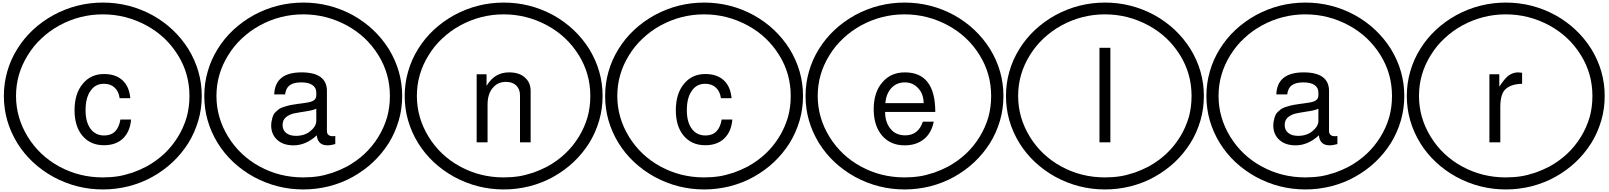

<svg xmlns="http://www.w3.org/2000/svg" viewBox="-20 -1097 12399 1480"><path d="M984.4 -339.8H902.3Q895.5 -392.6 863.3 -421.9Q832 -451.2 781.2 -451.2Q713.9 -451.2 677.7 -396.5Q639.6 -343.8 639.6 -247.1Q639.6 -156.2 677.7 -104.5Q715.8 -52.7 783.2 -52.7Q887.7 -52.7 908.2 -175.8H990.2Q983.4 -83 927.7 -29.3Q873 22.5 781.2 22.5Q676.8 22.5 615.2 -50.8Q554.7 -123 554.7 -247.1Q554.7 -375 617.2 -450.2Q678.7 -526.4 782.2 -526.4Q872.1 -526.4 923.8 -478.5Q976.6 -430.7 984.4 -339.8ZM103.5 -357.4Q103.5 -189.5 194.3 -42Q284.2 103.5 436.5 186.5Q590.8 270.5 772.5 270.5Q834 270.5 890.6 261.7Q935.5 254.9 1002 233.4Q1054.7 214.8 1109.4 186.5Q1263.7 101.6 1351.6 -42Q1394.5 -111.3 1418.9 -193.4Q1440.4 -270.5 1440.4 -357.4Q1440.4 -529.3 1351.6 -671.9Q1261.7 -817.4 1109.4 -900.4Q951.2 -986.3 772.5 -986.3Q594.7 -986.3 436.5 -900.4Q359.4 -857.4 299.8 -800.8Q239.3 -745.1 194.3 -671.9Q103.5 -526.4 103.5 -357.4ZM9.8 -357.4Q9.8 -455.1 36.1 -545.9Q61.5 -636.7 113.3 -719.7Q213.9 -881.8 391.6 -980.5Q570.3 -1077.1 773.4 -1077.1Q975.6 -1077.1 1154.3 -980.5Q1328.1 -883.8 1431.6 -719.7Q1535.2 -550.8 1535.2 -357.4Q1535.2 -258.8 1508.8 -168Q1480.5 -72.3 1431.6 5.9Q1328.1 169.9 1154.3 266.6Q1072.3 312.5 971.7 338.9Q872.1 363.3 773.4 363.3Q570.3 363.3 391.6 266.6Q213.9 168 113.3 5.9Q9.8 -163.1 9.8 -357.4Z M2093.8 -369.1Q2099.6 -539.1 2304.7 -539.1Q2402.3 -539.1 2451.2 -502.9Q2500 -466.8 2500 -396.5V-87.9Q2500 -46.9 2546.9 -46.9Q2552.7 -46.9 2564.5 -48.8V13.7Q2525.4 23.4 2507.8 23.4Q2466.8 23.4 2447.3 4.9Q2424.8 -15.6 2421.9 -53.7Q2337.9 23.4 2242.2 23.4Q2163.1 23.4 2117.2 -18.6Q2070.3 -60.5 2070.3 -131.8Q2070.3 -154.3 2076.2 -173.8Q2078.1 -188.5 2085.9 -207Q2091.8 -222.7 2105.5 -234.4Q2120.1 -248 2128.9 -254.9Q2138.7 -262.7 2160.2 -270.5Q2191.4 -280.3 2195.3 -281.2Q2221.7 -288.1 2236.3 -290Q2243.2 -291 2253.4 -292.5Q2263.7 -293.9 2270.5 -295.4Q2277.3 -296.9 2281.2 -296.9Q2286.1 -296.9 2301.8 -299.3Q2317.4 -301.8 2330.1 -303.7Q2379.9 -309.6 2398.4 -323.2Q2418 -335.9 2418 -362.3V-383.8Q2418 -422.9 2386.7 -442.4Q2358.4 -461.9 2300.8 -461.9Q2243.2 -461.9 2212.9 -439.5Q2183.6 -418 2177.7 -369.1ZM2261.7 -49.8Q2328.1 -49.8 2373 -86.9Q2418 -124 2418 -165V-258.8Q2389.6 -246.1 2341.8 -239.3Q2322.3 -236.3 2290.5 -231Q2258.8 -225.6 2255.9 -224.6Q2217.8 -218.8 2187.5 -196.3Q2158.2 -173.8 2158.2 -133.8Q2158.2 -94.7 2185.5 -72.3Q2212.9 -49.8 2261.7 -49.8ZM1648.4 -357.4Q1648.4 -189.5 1739.3 -42Q1829.1 103.5 1981.4 186.5Q2135.7 270.5 2317.4 270.5Q2378.9 270.5 2435.5 261.7Q2480.5 254.9 2546.9 233.4Q2599.6 214.8 2654.3 186.5Q2808.6 101.6 2896.5 -42Q2939.5 -111.3 2963.9 -193.4Q2985.4 -270.5 2985.4 -357.4Q2985.4 -529.3 2896.5 -671.9Q2806.6 -817.4 2654.3 -900.4Q2496.1 -986.3 2317.4 -986.3Q2139.6 -986.3 1981.4 -900.4Q1904.3 -857.4 1844.7 -800.8Q1784.2 -745.1 1739.3 -671.9Q1648.4 -526.4 1648.4 -357.4ZM1554.7 -357.4Q1554.7 -455.1 1581.1 -545.9Q1606.4 -636.7 1658.2 -719.7Q1758.8 -881.8 1936.5 -980.5Q2115.2 -1077.1 2318.4 -1077.1Q2520.5 -1077.1 2699.2 -980.5Q2873 -883.8 2976.6 -719.7Q3080.1 -550.8 3080.1 -357.4Q3080.1 -258.8 3053.7 -168Q3025.4 -72.3 2976.6 5.9Q2873 169.9 2699.2 266.6Q2617.2 312.5 2516.6 338.9Q2417 363.3 2318.4 363.3Q2115.2 363.3 1936.5 266.6Q1758.8 168 1658.2 5.9Q1554.7 -163.1 1554.7 -357.4Z M3654.3 -524.4H3730.5V-435.5Q3765.6 -491.2 3806.6 -514.6Q3849.6 -539.1 3904.3 -539.1Q3982.4 -539.1 4025.4 -500Q4070.3 -461.9 4070.3 -396.5V0H3988.3V-363.3Q3988.3 -410.2 3959 -438.5Q3930.7 -465.8 3878.9 -465.8Q3815.4 -465.8 3777.3 -418Q3738.3 -372.1 3738.3 -289.1V0H3654.3ZM3193.4 -357.4Q3193.4 -189.5 3284.2 -42Q3374 103.5 3526.4 186.5Q3680.7 270.5 3862.3 270.5Q3923.8 270.5 3980.5 261.7Q4025.4 254.9 4091.8 233.4Q4144.5 214.8 4199.2 186.5Q4353.5 101.6 4441.4 -42Q4484.4 -111.3 4508.8 -193.4Q4530.3 -270.5 4530.3 -357.4Q4530.3 -529.3 4441.4 -671.9Q4351.6 -817.4 4199.2 -900.4Q4041 -986.3 3862.3 -986.3Q3684.6 -986.3 3526.4 -900.4Q3449.2 -857.4 3389.6 -800.8Q3329.1 -745.1 3284.2 -671.9Q3193.4 -526.4 3193.4 -357.4ZM3099.6 -357.4Q3099.6 -455.1 3126 -545.9Q3151.4 -636.7 3203.1 -719.7Q3303.7 -881.8 3481.4 -980.5Q3660.2 -1077.1 3863.3 -1077.1Q4065.4 -1077.1 4244.1 -980.5Q4418 -883.8 4521.5 -719.7Q4625 -550.8 4625 -357.4Q4625 -258.8 4598.6 -168Q4570.3 -72.3 4521.5 5.9Q4418 169.9 4244.1 266.6Q4162.1 312.5 4061.5 338.9Q3961.9 363.3 3863.3 363.3Q3660.2 363.3 3481.4 266.6Q3303.7 168 3203.1 5.9Q3099.6 -163.1 3099.6 -357.4Z M5619.1 -339.8H5537.1Q5530.3 -392.6 5498 -421.9Q5466.8 -451.2 5416 -451.2Q5348.6 -451.2 5312.5 -396.5Q5274.4 -343.8 5274.4 -247.1Q5274.4 -156.2 5312.5 -104.5Q5350.6 -52.7 5418 -52.7Q5522.5 -52.7 5543 -175.8H5625Q5618.2 -83 5562.5 -29.3Q5507.8 22.5 5416 22.5Q5311.5 22.5 5250 -50.8Q5189.5 -123 5189.5 -247.1Q5189.5 -375 5252 -450.2Q5313.5 -526.4 5417 -526.4Q5506.8 -526.4 5558.6 -478.5Q5611.3 -430.7 5619.1 -339.8ZM4738.3 -357.4Q4738.3 -189.5 4829.1 -42Q4918.9 103.5 5071.3 186.5Q5225.6 270.5 5407.2 270.5Q5468.8 270.5 5525.4 261.7Q5570.3 254.9 5636.7 233.4Q5689.5 214.8 5744.1 186.5Q5898.4 101.6 5986.3 -42Q6029.3 -111.3 6053.7 -193.4Q6075.2 -270.5 6075.2 -357.4Q6075.2 -529.3 5986.3 -671.9Q5896.5 -817.4 5744.1 -900.4Q5585.9 -986.3 5407.2 -986.3Q5229.5 -986.3 5071.3 -900.4Q4994.1 -857.4 4934.6 -800.8Q4874 -745.1 4829.1 -671.9Q4738.3 -526.4 4738.3 -357.4ZM4644.5 -357.4Q4644.5 -455.1 4670.9 -545.9Q4696.3 -636.7 4748 -719.7Q4848.6 -881.8 5026.4 -980.5Q5205.1 -1077.1 5408.2 -1077.1Q5610.4 -1077.1 5789.1 -980.5Q5962.9 -883.8 6066.4 -719.7Q6169.9 -550.8 6169.9 -357.4Q6169.9 -258.8 6143.6 -168Q6115.2 -72.3 6066.4 5.9Q5962.9 169.9 5789.1 266.6Q5707 312.5 5606.4 338.9Q5506.8 363.3 5408.2 363.3Q5205.1 363.3 5026.4 266.6Q4848.6 168 4748 5.9Q4644.5 -163.1 4644.5 -357.4Z M7189.5 -234.4H6802.7Q6802.7 -153.3 6845.7 -102.5Q6886.7 -53.7 6957 -53.7Q7058.6 -53.7 7093.8 -159.2H7177.7Q7160.2 -72.3 7103.5 -25.4Q7043.9 23.4 6953.1 23.4Q6843.8 23.4 6779.3 -51.8Q6714.8 -127 6714.8 -254.9Q6714.8 -385.7 6781.2 -461.9Q6845.7 -539.1 6955.1 -539.1Q7189.5 -539.1 7189.5 -234.4ZM6804.7 -301.8H7099.6Q7099.6 -371.1 7058.6 -416Q7017.6 -461.9 6955.1 -461.9Q6891.6 -461.9 6851.6 -418.9Q6810.5 -375 6804.7 -301.8ZM6283.2 -357.4Q6283.2 -189.5 6374 -42Q6463.9 103.5 6616.2 186.5Q6770.5 270.5 6952.1 270.5Q7013.7 270.5 7070.3 261.7Q7115.2 254.9 7181.6 233.4Q7234.4 214.8 7289.1 186.5Q7443.4 101.6 7531.2 -42Q7574.2 -111.3 7598.6 -193.4Q7620.1 -270.5 7620.1 -357.4Q7620.1 -529.3 7531.2 -671.9Q7441.4 -817.4 7289.1 -900.4Q7130.9 -986.3 6952.1 -986.3Q6774.4 -986.3 6616.2 -900.4Q6539.1 -857.4 6479.5 -800.8Q6418.9 -745.1 6374 -671.9Q6283.2 -526.4 6283.2 -357.4ZM6189.5 -357.4Q6189.5 -455.1 6215.8 -545.9Q6241.2 -636.7 6293 -719.7Q6393.6 -881.8 6571.3 -980.5Q6750 -1077.1 6953.1 -1077.1Q7155.3 -1077.1 7334 -980.5Q7507.8 -883.8 7611.3 -719.7Q7714.8 -550.8 7714.8 -357.4Q7714.8 -258.8 7688.5 -168Q7660.2 -72.3 7611.3 5.9Q7507.8 169.9 7334 266.6Q7252 312.5 7151.4 338.9Q7051.8 363.3 6953.1 363.3Q6750 363.3 6571.3 266.6Q6393.6 168 6293 5.9Q6189.5 -163.1 6189.5 -357.4Z M8539.1 -728.5V0H8455.1V-728.5ZM7828.1 -357.4Q7828.1 -189.5 7918.9 -42Q8008.8 103.5 8161.1 186.5Q8315.4 270.5 8497.1 270.5Q8558.6 270.5 8615.2 261.7Q8660.2 254.9 8726.6 233.4Q8779.3 214.8 8834 186.5Q8988.3 101.6 9076.2 -42Q9119.1 -111.3 9143.6 -193.4Q9165 -270.5 9165 -357.4Q9165 -529.3 9076.2 -671.9Q8986.3 -817.4 8834 -900.4Q8675.8 -986.3 8497.1 -986.3Q8319.3 -986.3 8161.1 -900.4Q8084 -857.4 8024.4 -800.8Q7963.9 -745.1 7918.9 -671.9Q7828.1 -526.4 7828.1 -357.4ZM7734.4 -357.4Q7734.4 -455.1 7760.7 -545.9Q7786.1 -636.7 7837.9 -719.7Q7938.5 -881.8 8116.2 -980.5Q8294.9 -1077.1 8498 -1077.1Q8700.2 -1077.1 8878.9 -980.5Q9052.7 -883.8 9156.2 -719.7Q9259.8 -550.8 9259.8 -357.4Q9259.8 -258.8 9233.4 -168Q9205.1 -72.3 9156.2 5.9Q9052.7 169.9 8878.9 266.6Q8796.9 312.5 8696.3 338.9Q8596.7 363.3 8498 363.3Q8294.9 363.3 8116.2 266.6Q7938.5 168 7837.9 5.9Q7734.4 -163.1 7734.4 -357.4Z M9818.4 -369.1Q9824.2 -539.1 10029.3 -539.1Q10127 -539.1 10175.8 -502.9Q10224.6 -466.8 10224.6 -396.5V-87.9Q10224.6 -46.9 10271.5 -46.9Q10277.3 -46.9 10289.1 -48.8V13.7Q10250 23.4 10232.4 23.4Q10191.4 23.4 10171.9 4.9Q10149.4 -15.6 10146.5 -53.7Q10062.5 23.4 9966.8 23.4Q9887.7 23.4 9841.8 -18.6Q9794.9 -60.5 9794.9 -131.8Q9794.9 -154.3 9800.8 -173.8Q9802.7 -188.5 9810.5 -207Q9816.4 -222.7 9830.1 -234.4Q9844.7 -248 9853.5 -254.9Q9863.3 -262.7 9884.8 -270.5Q9916 -280.3 9919.9 -281.2Q9946.3 -288.1 9960.9 -290Q9967.8 -291 9978 -292.5Q9988.3 -293.9 9995.1 -295.4Q10002 -296.9 10005.9 -296.9Q10010.7 -296.9 10026.4 -299.3Q10042 -301.8 10054.7 -303.7Q10104.5 -309.6 10123 -323.2Q10142.6 -335.9 10142.6 -362.3V-383.8Q10142.6 -422.9 10111.3 -442.4Q10083 -461.9 10025.4 -461.9Q9967.8 -461.9 9937.5 -439.5Q9908.2 -418 9902.3 -369.1ZM9986.3 -49.8Q10052.7 -49.8 10097.7 -86.9Q10142.6 -124 10142.6 -165V-258.8Q10114.3 -246.1 10066.4 -239.3Q10046.9 -236.3 10015.1 -231Q9983.4 -225.6 9980.5 -224.6Q9942.4 -218.8 9912.1 -196.3Q9882.8 -173.8 9882.8 -133.8Q9882.8 -94.7 9910.2 -72.3Q9937.5 -49.8 9986.3 -49.8ZM9373 -357.4Q9373 -189.5 9463.9 -42Q9553.7 103.5 9706.1 186.5Q9860.4 270.5 10042 270.5Q10103.5 270.5 10160.2 261.7Q10205.1 254.9 10271.5 233.4Q10324.2 214.8 10378.9 186.5Q10533.2 101.6 10621.1 -42Q10664.1 -111.3 10688.5 -193.4Q10710 -270.5 10710 -357.4Q10710 -529.3 10621.1 -671.9Q10531.2 -817.4 10378.9 -900.4Q10220.7 -986.3 10042 -986.3Q9864.3 -986.3 9706.1 -900.4Q9628.9 -857.4 9569.3 -800.8Q9508.8 -745.1 9463.9 -671.9Q9373 -526.4 9373 -357.4ZM9279.3 -357.4Q9279.3 -455.1 9305.7 -545.9Q9331.1 -636.7 9382.8 -719.7Q9483.4 -881.8 9661.1 -980.5Q9839.8 -1077.1 10043 -1077.1Q10245.1 -1077.1 10423.8 -980.5Q10597.7 -883.8 10701.2 -719.7Q10804.7 -550.8 10804.7 -357.4Q10804.7 -258.8 10778.3 -168Q10750 -72.3 10701.2 5.9Q10597.7 169.9 10423.8 266.6Q10341.8 312.5 10241.2 338.9Q10141.6 363.3 10043 363.3Q9839.8 363.3 9661.1 266.6Q9483.4 168 9382.8 5.9Q9279.3 -163.1 9279.3 -357.4Z M11712.9 -451.2Q11629.9 -449.2 11587.9 -412.1Q11544.9 -376 11544.9 -272.5V0H11460.9V-524.4H11537.1V-428.7Q11577.1 -490.2 11607.4 -513.7Q11643.6 -539.1 11681.6 -539.1Q11692.4 -539.1 11712.9 -536.1ZM10918 -357.4Q10918 -189.5 11008.8 -42Q11098.6 103.5 11251 186.5Q11405.3 270.5 11586.9 270.5Q11648.4 270.5 11705.1 261.7Q11750 254.9 11816.4 233.4Q11869.1 214.8 11923.8 186.5Q12078.1 101.6 12166 -42Q12209 -111.3 12233.4 -193.4Q12254.9 -270.5 12254.9 -357.4Q12254.9 -529.3 12166 -671.9Q12076.2 -817.4 11923.8 -900.4Q11765.6 -986.3 11586.9 -986.3Q11409.2 -986.3 11251 -900.4Q11173.8 -857.4 11114.3 -800.8Q11053.7 -745.1 11008.8 -671.9Q10918 -526.4 10918 -357.4ZM10824.2 -357.4Q10824.2 -455.1 10850.6 -545.9Q10876 -636.7 10927.7 -719.7Q11028.3 -881.8 11206.1 -980.5Q11384.8 -1077.1 11587.9 -1077.1Q11790 -1077.1 11968.8 -980.5Q12142.6 -883.8 12246.1 -719.7Q12349.6 -550.8 12349.6 -357.4Q12349.6 -258.8 12323.2 -168Q12294.9 -72.3 12246.1 5.9Q12142.6 169.9 11968.8 266.6Q11886.7 312.5 11786.1 338.9Q11686.5 363.3 11587.9 363.3Q11384.8 363.3 11206.1 266.6Q11028.3 168 10927.7 5.9Q10824.2 -163.1 10824.2 -357.4Z"/></svg>

Font: Circled
Style: Regular
Weight: 400
Version: Version 002.000